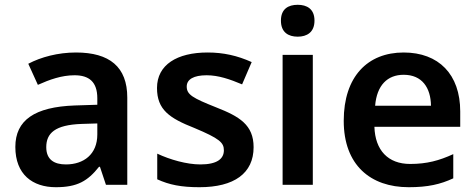

<svg xmlns="http://www.w3.org/2000/svg" viewBox="-20 -822 1986 801"><path d="M297 -603C222 -603 151 -584 98 -556L138 -468C187 -490 237 -508 291 -508C351 -508 386 -481 386 -412V-385L292 -382C125 -376 44 -321 44 -209C44 -94 116 -41 213 -41C303 -41 346 -67 393 -126H397L422 -51H511V-415C511 -543 437 -603 297 -603ZM320 -305 386 -307V-261C386 -178 329 -136 255 -136C206 -136 173 -156 173 -208C173 -266 209 -301 320 -305Z M1038 -208C1038 -301 979 -336 882 -374C784 -413 759 -427 759 -461C759 -491 788 -508 842 -508C892 -508 940 -491 990 -470L1030 -563C970 -590 912 -603 846 -603C719 -603 635 -552 635 -455C635 -364 687 -329 791 -288C896 -244 914 -227 914 -195C914 -159 885 -136 816 -136C759 -136 689 -156 636 -181V-74C686 -51 736 -41 812 -41C957 -41 1038 -99 1038 -208Z M1222 -802C1183 -802 1152 -785 1152 -736C1152 -687 1183 -669 1222 -669C1260 -669 1292 -687 1292 -736C1292 -785 1260 -802 1222 -802ZM1285 -593H1159V-51H1285Z M1664 -603C1514 -603 1414 -503 1414 -318C1414 -133 1526 -41 1685 -41C1765 -41 1817 -53 1871 -78V-179C1812 -152 1761 -138 1691 -138C1599 -138 1545 -195 1542 -293H1900V-357C1900 -512 1810 -603 1664 -603ZM1664 -510C1741 -510 1777 -456 1778 -381H1545C1552 -466 1596 -510 1664 -510Z"/></svg>

Font: Noto Sans Tamil UI SemiBold
Style: Regular
Weight: 600
Designer: Jelle Bosma - Monotype Design Team
Foundry: Monotype Imaging Inc.
Version: Version 2.004